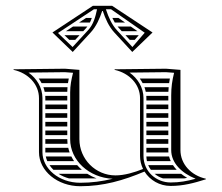

<svg xmlns="http://www.w3.org/2000/svg" viewBox="-20 -640 770 665"><path d="M390.1 -578H369.1C371.7 -572.4 374.5 -567 377.5 -562H413ZM433.2 -548H387.3C388.9 -546 390.6 -544 392.3 -542.1L401.7 -532H456.1ZM460.5 -518H414.6C419.5 -512.7 424.4 -507.3 429.3 -502H446.8ZM298 -578H278.2C270.1 -572.7 262 -567.3 253.9 -562H291.4C293.9 -567.1 296.1 -572.4 298 -578ZM282.6 -548H232.7L208.5 -532H268.3L277.7 -542.1ZM255.4 -518H203.3L219.9 -502H240.7ZM336.1 -602C344.7 -575.8 356.7 -548.3 376.2 -527.2L438.1 -460L508.3 -527.5L368.1 -620H301.9L161.7 -527.5L231.9 -460L293.8 -527.2C313.3 -548.3 325.3 -575.8 333.9 -602ZM316.2 -608C310.1 -580 303.6 -555.5 285 -535.3L231.4 -477.1L180.8 -525.7L305.5 -608ZM346.8 -608H364.5L481.2 -526.7L438.6 -477.1L385 -535.3C367.4 -554.4 355.9 -580.3 347.5 -605.8ZM219.3 -22H314.7C303.2 -26.3 292.4 -31.7 282.4 -38H182.7C193.4 -31.1 205.7 -25.6 219.3 -22ZM143.7 -82H236.5C233 -87.1 229.9 -92.5 227.2 -98H138.6C139.7 -92.6 141.4 -87.2 143.7 -82ZM151.5 -68C155.3 -62.3 159.8 -57 164.9 -52H263.4C257.6 -57 252.2 -62.3 247.3 -68ZM137 -112H221.1C219.2 -117.2 217.6 -122.5 216.4 -128H137V-113C137 -112.7 137 -112.3 137 -112ZM137 -202H213V-218H137ZM137 -188V-172H213V-188ZM137 -158V-142H213.9C213.3 -147.2 213 -152.6 213 -158ZM137 -292H213V-308H136.7C136.9 -305.4 137 -302.7 137 -300ZM137 -278V-262H213V-278ZM137 -248V-232H213V-248ZM114 -368C117.8 -362.9 121.2 -357.6 124.1 -352H215.4C216.2 -357.4 217.1 -362.7 218.2 -368ZM130.3 -338C132.2 -332.8 133.7 -327.5 134.8 -322H213C213.1 -327.5 213.3 -332.8 213.8 -338ZM544.8 -22H617.4C621.1 -22.6 624.7 -23.3 628.2 -24C620.8 -28.3 613.8 -32.9 607.4 -38H515.5C524 -30.8 534 -25.4 544.8 -22ZM488.9 -82H571.3C568.9 -87.1 567.1 -92.5 565.7 -98H487C487.1 -92.5 487.8 -87.1 488.9 -82ZM493.3 -68C495.7 -62.3 498.8 -56.9 502.4 -52H591.9C587.1 -57 582.8 -62.4 579.1 -68ZM487 -202H563V-218H487ZM487 -188V-172H563V-188ZM487 -158V-142H563V-158ZM487 -128V-112H563.3C563.1 -114.6 563 -117.3 563 -120V-128ZM487 -292H563V-308H486.7C486.9 -305.4 487 -302.7 487 -300ZM487 -278V-262H563V-278ZM487 -248V-232H563V-248ZM464 -368C467.8 -362.9 471.2 -357.6 474.1 -352H565.8C566.5 -357.4 567.4 -362.7 568.4 -368ZM480.3 -338C482.2 -332.8 483.7 -327.5 484.8 -322H563.2C563.4 -327.4 563.8 -332.7 564.2 -338ZM255 -398 205 -402 27 -400V-398C77.9 -386.8 115 -347.8 115 -300V-113C115 -47.9 179.1 5 258 5C338.4 5 406.5 -14.9 480.5 -45.8C499.1 -16 532.7 4 571 4C614.6 4 651.1 -5.7 693 -19V-21C642 -32.2 605 -71.8 605 -120V-398L555 -402L377 -400V-398C427.9 -386.8 465 -347.8 465 -300V-100C465 -83.8 468.8 -68.5 475.5 -54.8C444.9 -42.6 411.1 -32.5 379.9 -32.5C311 -32.5 255 -88.7 255 -158ZM571 -8C521.5 -8 477 -45.5 477 -100V-300C477 -336.8 457 -368.7 428.6 -388.6L554.6 -390L583 -387.9C576.3 -361.1 573 -337.7 573 -310V-120C573 -75.4 609.4 -40.3 657.5 -20.9C627.7 -12.7 601.8 -8 571 -8ZM370.2 -20.8C334.2 -12 297.5 -7 258 -7C183.7 -7 127 -56.4 127 -113V-300C127 -336.8 107 -368.7 78.6 -388.6L204.6 -390L233 -387.9C227.1 -364.4 223 -344.1 223 -320V-158C223 -84.5 288 -24.8 370.2 -20.8Z"/></svg>

Font: SortefaxS02
Style: Medium
Weight: 500
Designer: gluk
Foundry: gluk
Version: Version 0.261